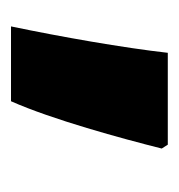

<svg xmlns="http://www.w3.org/2000/svg" viewBox="-8 -178 325 349"><g transform="rotate(90 154.5 -3.5)"><path d="M250 -135 243 -146H76C67 -66 47 48 28 139H164C197 65 232 -63 250 -135Z"/></g></svg>

Font: Noto Sans Lao Looped Black
Style: Regular
Weight: 900
Designer: Mark Frömberg, Ben Mitchell
Foundry: The Fontpad Ltd
Version: Version 1.002